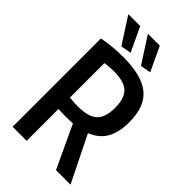

<svg xmlns="http://www.w3.org/2000/svg" viewBox="-281 -1040 1130 1130"><g transform="rotate(45 284.0 -475.0)"><path d="M302 -265Q289 -264 275 -263.5Q261 -263 247 -263Q235 -263 214 -263.5Q193 -264 182 -265V0H65V-735Q107 -743 149.5 -747Q192 -751 236 -751Q390 -751 461 -692.5Q532 -634 532 -505Q532 -420 501.5 -366.5Q471 -313 405 -287L547 0H426ZM252 -356Q339 -356 376 -390.5Q413 -425 413 -505Q413 -585 376.5 -619Q340 -653 254 -653Q241 -653 221.5 -651.5Q202 -650 182 -647V-360Q199 -358 218 -357Q237 -356 252 -356ZM183 -787 78 -950H177L248 -799ZM346 -787 241 -950H340L411 -799Z"/></g></svg>

Font: Encode Sans Compressed
Style: SemiBold
Weight: 600
Designer: Pablo Impallari, Andres Torresi
Foundry: Pablo Impallari, Andres Torresi
Version: Version 1.000; ttfautohint (v1.00) -l 8 -r 50 -G 200 -x 14 -